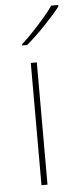

<svg xmlns="http://www.w3.org/2000/svg" viewBox="-55 -796 338 826"><g transform="rotate(-5 114.5 -383.0)"><path d="M116 0H90V-528H116ZM229 -759Q216 -742 198.5 -722.5Q181 -703 161.5 -682.5Q142 -662 121.5 -642.5Q101 -623 81 -606H60V-612Q83 -632 109.5 -660Q136 -688 160.5 -716.5Q185 -745 199 -766H229Z"/></g></svg>

Font: Noto Sans Thai Thin
Style: Regular
Weight: 250
Designer: Monotype Design Team
Foundry: Monotype Imaging Inc.
Version: Version 2.001